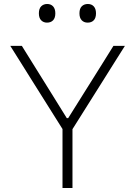

<svg xmlns="http://www.w3.org/2000/svg" viewBox="-20 -943 676 963"><path d="M295 -293.5 135 -548Q110 -588 86.2 -626Q62.5 -664 31.5 -713H89.5Q122 -661 144.8 -624.2Q167.5 -587.5 188.2 -554.5Q209 -521.5 234 -481L315 -350.5H322L401 -476.5Q427.5 -518.5 449 -553Q470.5 -587.5 494 -624.8Q517.5 -662 549 -713H606.5Q580 -671 554 -629.8Q528 -588.5 503 -548.5L342.5 -293.5ZM293.5 0Q293.5 -60.5 293.5 -116.2Q293.5 -172 293.5 -237V-334.5H343.5V-237Q343.5 -172 343.5 -116.2Q343.5 -60.5 343.5 0ZM419.5 -829.5Q401.5 -829.5 390 -841.2Q378.5 -853 378.5 -876Q378.5 -900 390.2 -911.5Q402 -923 420.5 -923Q439.5 -923 450.5 -910.8Q461.5 -898.5 461.5 -876Q461.5 -853 450.2 -841.2Q439 -829.5 419.5 -829.5ZM215.5 -829.5Q198 -829.5 186.5 -841.2Q175 -853 175 -876Q175 -900 186.8 -911.5Q198.5 -923 216.5 -923Q235.5 -923 246.5 -910.8Q257.5 -898.5 257.5 -876Q257.5 -853 246.2 -841.2Q235 -829.5 215.5 -829.5Z"/></svg>

Font: Commissioner Thin ExtraLight
Style: Regular
Weight: 250
Version: Version 1.000